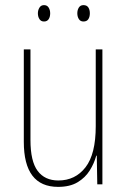

<svg xmlns="http://www.w3.org/2000/svg" viewBox="-20 -720 498 750"><path d="M380 -527V0H360L358 -112H356Q348 -82 330.5 -54Q313 -26 283 -8Q253 10 207 10Q73 10 73 -166V-527H99V-173Q99 -90 127 -52.5Q155 -15 208 -15Q274 -15 314 -66.5Q354 -118 354 -227V-527ZM128 -668Q128 -680 134 -690Q140 -700 152 -700Q164 -700 170 -690.5Q176 -681 176 -668Q176 -654 170 -645Q164 -636 152 -636Q140 -636 134 -645.5Q128 -655 128 -668ZM282 -668Q282 -681 288 -690.5Q294 -700 306 -700Q319 -700 325 -691Q331 -682 331 -668Q331 -654 325 -645Q319 -636 306 -636Q294 -636 288 -645.5Q282 -655 282 -668Z"/></svg>

Font: Noto Sans Gurmukhi UI Condensed Thin
Style: Regular
Weight: 100
Width: 3
Designer: Jelle Bosma - Monotype Design Team
Foundry: Monotype Imaging Inc.
Version: Version 2.004; ttfautohint (v1.8.4.7-5d5b)